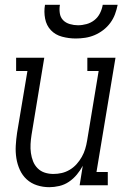

<svg xmlns="http://www.w3.org/2000/svg" viewBox="-20 -770 540 798"><path d="M185 8Q158 8 133.5 0Q109 -8 91 -24.5Q73 -41 62.5 -64Q52 -87 48 -112.5Q44 -138 45.5 -164.5Q47 -191 51 -218L94 -475H47V-530H164L111 -209Q108 -190 107 -171Q106 -152 108.5 -134Q111 -116 117.5 -99.5Q124 -83 136.5 -70.5Q149 -58 166 -52.5Q183 -47 202 -47Q220 -47 237 -51Q254 -55 270 -64.5Q286 -74 298.5 -88Q311 -102 320 -118Q329 -134 334 -150.5Q339 -167 342 -185L390 -475H343V-530H460L381 -55H428V0H311L324 -81Q314 -62 299.5 -44.5Q285 -27 266.5 -14.5Q248 -2 226.5 3Q205 8 185 8ZM295 -610Q266 -610 238 -617.5Q210 -625 191.5 -644.5Q173 -664 167.5 -692.5Q162 -721 167 -750H229Q226 -733 228.5 -715.5Q231 -698 242 -686.5Q253 -675 270 -670Q287 -665 304 -665Q322 -665 340 -670Q358 -675 372.5 -686.5Q387 -698 395.5 -715Q404 -732 407 -750H469Q465 -730 458 -711Q451 -692 438.5 -675Q426 -658 409 -645Q392 -632 373 -624Q354 -616 334 -613Q314 -610 295 -610Z"/></svg>

Font: Iosevka Curly Slab LtObl
Style: Regular
Weight: 300
Italic angle: -9°
Monospace: yes
Designer: Belleve Invis
Foundry: Belleve Invis
Version: Version 11.0.0; ttfautohint (v1.8.3)